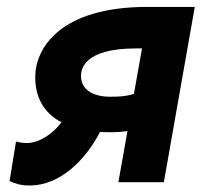

<svg xmlns="http://www.w3.org/2000/svg" viewBox="-20 -538 626 567"><path d="M310.5 -147.5C324.7 -147.5 342.8 -148.9 356.4 -150.9L329.6 0H463.9L555.2 -517.6H415C155.3 -517.6 84 -393.6 84 -310.5C84 -251 108.9 -204.6 161.6 -176.8C134.3 -140.6 93.8 -115.7 60.1 -115.7C54.2 -115.7 39.1 -116.2 27.3 -120.1L8.3 -3.4C24.9 4.4 41.5 9.8 67.9 9.8C156.2 9.8 231.9 -64 275.4 -148.4C286.6 -147.9 298.3 -147.5 310.5 -147.5ZM375.5 -260.7C349.1 -252.4 323.7 -252.4 306.6 -252.4C306.2 -252.4 305.2 -252.4 304.7 -252.4C253.9 -252.4 219.2 -273.9 219.2 -313.5C219.2 -331.5 225.6 -395 381.8 -395H399.4Z"/></svg>

Font: Cascadia Mono PL
Style: Bold Italic
Weight: 700
Italic angle: -10°
Monospace: yes
Designer: Aaron Bell
Foundry: Saja Typeworks
Version: Version 2404.023